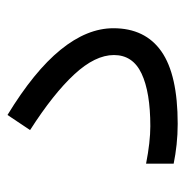

<svg xmlns="http://www.w3.org/2000/svg" viewBox="-11 -482 492 510"><g transform="rotate(-90 235.0 -227.0)"><path d="M55.2 -85Q113.3 -73.7 154.8 -73.7Q245.1 -73.7 294.4 -96.9Q343.8 -120.1 343.8 -170.4Q343.8 -220.2 292.5 -275.6Q241.2 -331.1 144.5 -393.1L184.6 -453.1Q300.8 -382.3 357.9 -312Q415 -241.7 415 -171.9Q415 -87.4 353.3 -44.2Q291.5 -1 161.1 -1Q132.8 -1 106 -3.9Q79.1 -6.8 55.2 -11.7Z"/></g></svg>

Font: Vazir Light FD-WOL-UI
Style: Light-FD-WOL-UI
Weight: 300
Designer: Saber Rastikerdar
Foundry: Saber Rastikerdar
Version: Version 30.0.0